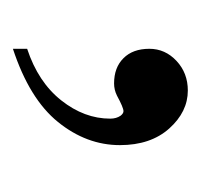

<svg xmlns="http://www.w3.org/2000/svg" viewBox="-27 -111 304 290"><g transform="rotate(90 125.0 34.0)"><path d="M53.7 166.5V145Q104 128.4 131.6 93.5Q159.2 58.6 159.2 19.5Q159.2 10.3 154.8 3.9Q151.4 -0.5 147.9 -0.5Q142.6 -0.5 124.5 9.3Q115.7 13.7 106 13.7Q82 13.7 67.9 -0.5Q53.7 -14.6 53.7 -39.6Q53.7 -63.5 72 -80.6Q90.3 -97.7 116.7 -97.7Q148.9 -97.7 174.1 -69.6Q199.2 -41.5 199.2 4.9Q199.2 55.2 164.3 98.4Q129.4 141.6 53.7 166.5Z"/></g></svg>

Font: Jameel Khushkhati
Style: Regular
Weight: 400
Version: Version 3.5